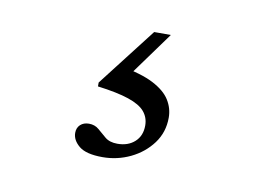

<svg xmlns="http://www.w3.org/2000/svg" viewBox="-44 -88 588 414"><g transform="rotate(10 250.0 118.5)"><path d="M201 261.5Q165 261.5 149.5 248.8Q134 236 134 220Q134 209 141.2 202.2Q148.5 195.5 160 195.5Q173 195.5 181.8 203.2Q190.5 211 200.5 219.2Q210.5 227.5 227.5 227.5Q251 227.5 265.5 214.2Q280 201 280 178.5Q280 161 269.2 148.2Q258.5 135.5 233.2 127Q208 118.5 165 113V104.5L264 -23.5H300.5L205.5 107.5V61.5Q252 69.5 278.5 83.2Q305 97 316 114.8Q327 132.5 327 153Q327 185 308.8 209.5Q290.5 234 261.8 247.8Q233 261.5 201 261.5Z"/></g></svg>

Font: Newsreader 24pt
Style: Regular
Weight: 400
Designer: Hugues Gentile
Foundry: Production Type
Version: Version 1.003